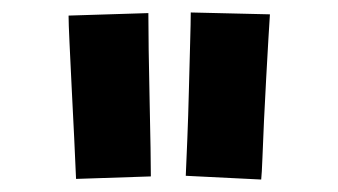

<svg xmlns="http://www.w3.org/2000/svg" viewBox="-20 -837 543 308"><path d="M399 -549 278 -555Q279 -577 280.5 -614Q282 -651 283 -692Q284 -733 285 -767.5Q286 -802 286 -817L413 -814Q412 -801 410.5 -773.5Q409 -746 407 -711.5Q405 -677 403.5 -643.5Q402 -610 401 -584Q400 -558 399 -549ZM102 -550Q101 -577 99 -616Q97 -655 95 -696Q93 -737 91.5 -768.5Q90 -800 90 -812L218 -816Q218 -795 218.5 -757Q219 -719 220 -676.5Q221 -634 221.5 -600Q222 -566 222 -554Z"/></svg>

Font: Mochiy Pop One
Style: Regular
Weight: 400
Designer: FONTDASU
Foundry: FONTDASU / Google Inc. / Adobe
Version: Version 2.000